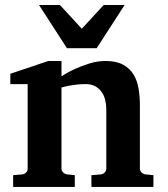

<svg xmlns="http://www.w3.org/2000/svg" viewBox="-20 -742 665 762"><path d="M342.8 0V-46.9L379.9 -49.8Q389.2 -50.8 395.5 -57.4Q401.9 -64 401.9 -73.2V-308.1Q401.9 -327.1 397.5 -345.2Q393.1 -363.3 383.3 -377.2Q373.5 -391.1 357.9 -399.7Q342.3 -408.2 319.8 -408.2Q299.3 -408.2 281.7 -406Q264.2 -403.8 251.5 -401.4Q236.3 -398.4 224.1 -395V-73.2Q224.1 -64 231 -57.4Q237.8 -50.8 247.1 -49.8L276.9 -46.9V0H32.2V-46.9L67.9 -49.8Q77.1 -50.8 83.5 -57.4Q89.8 -64 89.8 -73.2V-408.2H21V-449.2L171.9 -500H224.1V-439Q250 -456.1 279.3 -469.2Q304.2 -480.5 335.4 -490.2Q366.7 -500 398.9 -500Q441.9 -500 468.8 -485.1Q495.6 -470.2 510.3 -445.8Q524.9 -421.4 530 -390.1Q535.2 -358.9 535.2 -326.2V-73.2Q535.2 -64 542 -57.4Q548.8 -50.8 558.1 -49.8L588.9 -46.9V0ZM363.8 -550.8H245.6L134.8 -722.2H217.8L304.7 -627.9L391.6 -722.2H474.6Z"/></svg>

Font: Charis SIL Am
Style: Bold
Weight: 700
Foundry: SIL International
Version: Version 5.000